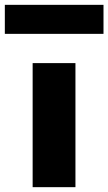

<svg xmlns="http://www.w3.org/2000/svg" viewBox="-75 -774 448 794"><path d="M-55 -754V-634H353V-754ZM60 -513H237V0H60Z"/></svg>

Font: Hussar Techniczny
Style: Bold 
Weight: 700
Foundry: Cannot Into Space Fonts
Version: Version 0.77